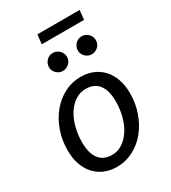

<svg xmlns="http://www.w3.org/2000/svg" viewBox="-202 -931 923 1039"><g transform="rotate(-30 259.5 -411.5)"><path d="M29.5 0ZM226.5 -62.5Q263 -62.5 292.8 -82.5Q322.5 -102.5 343.8 -135.8Q365 -169 376.5 -212.5Q388 -256 388 -303.5Q388 -373.5 360.2 -408.8Q332.5 -444 280.5 -444Q243.5 -444 213.8 -424.2Q184 -404.5 163 -371.5Q142 -338.5 130.5 -295Q119 -251.5 119 -204Q119 -134 146.5 -98.2Q174 -62.5 226.5 -62.5ZM218 7Q176.5 7 142 -7.2Q107.5 -21.5 82.5 -48.5Q57.5 -75.5 43.5 -114.5Q29.5 -153.5 29.5 -203.5Q29.5 -267.5 49.5 -324Q69.5 -380.5 104.5 -422.8Q139.5 -465 186.8 -489.5Q234 -514 288.5 -514Q330 -514 364.5 -499.8Q399 -485.5 424 -458.5Q449 -431.5 463 -392.5Q477 -353.5 477 -304Q477 -240.5 457 -184Q437 -127.5 402.2 -85Q367.5 -42.5 320 -17.8Q272.5 7 218 7ZM202 -830H466L459.5 -771.5H195.5ZM280 -644.5Q280 -633 275.5 -623Q271 -613 263 -605.5Q255 -598 244.8 -593.5Q234.5 -589 223 -589Q211.5 -589 201.5 -593.5Q191.5 -598 183.8 -605.5Q176 -613 171.5 -623Q167 -633 167 -644.5Q167 -656 171.5 -666.5Q176 -677 183.8 -684.8Q191.5 -692.5 201.5 -697Q211.5 -701.5 223 -701.5Q234.5 -701.5 244.8 -697Q255 -692.5 263 -684.8Q271 -677 275.5 -666.5Q280 -656 280 -644.5ZM460.5 -644.5Q460.5 -633 456 -623Q451.5 -613 443.8 -605.5Q436 -598 425.8 -593.5Q415.5 -589 404 -589Q392.5 -589 382.2 -593.5Q372 -598 364.2 -605.5Q356.5 -613 352 -623Q347.5 -633 347.5 -644.5Q347.5 -656 352 -666.5Q356.5 -677 364.2 -684.8Q372 -692.5 382.2 -697Q392.5 -701.5 404 -701.5Q415.5 -701.5 425.8 -697Q436 -692.5 443.8 -684.8Q451.5 -677 456 -666.5Q460.5 -656 460.5 -644.5Z"/></g></svg>

Font: Lato
Style: Italic
Weight: 400
Italic angle: -7°
Designer: Lukasz Dziedzic
Foundry: tyPoland Lukasz Dziedzic
Version: Version 2.007; 2014-02-27